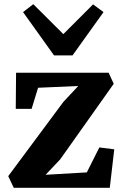

<svg xmlns="http://www.w3.org/2000/svg" viewBox="-20 -900 588 920"><path d="M355 -488 162.5 -479.5 131.5 -378.5H55.5L57 -551.5H500.5L525 -498.5L268.5 -136.5L198.5 -62.5L396 -74L456 -193.5L527.5 -184.5L506 0H46L19.5 -56L283.5 -411.5ZM239 -634.5 90.5 -842 139.5 -880 283.5 -736.5 426 -879 476 -842 327.5 -634.5Z"/></svg>

Font: Merriweather 28pt ExtraBold
Style: Regular
Weight: 800
Version: Version 2.100